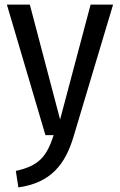

<svg xmlns="http://www.w3.org/2000/svg" viewBox="-20 -589 523 837"><path d="M473 -569H375L242 -68L110 -569H10L178 0H214C184 92 151 134 49 156L60 228C201 208 265 129 302 2Z"/></svg>

Font: Glow Sans SC Condensed Medium
Style: Regular
Weight: 600
Width: 3
Designer: Ryoko NISHIZUKA (kana, bopomofo & ideographs); Paul D. Hunt (Latin, Greek & Cyrillic); Sandoll Communications, Soo-young
Version: Version 0.93